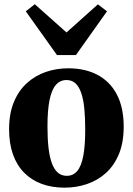

<svg xmlns="http://www.w3.org/2000/svg" viewBox="-20 -876 628 908"><path d="M23 -264.5Q23 -339 45.5 -393.2Q68 -447.5 107.2 -483Q146.5 -518.5 196.8 -535.8Q247 -553 302.5 -553Q383.5 -553 442.5 -521.2Q501.5 -489.5 533.2 -428Q565 -366.5 565 -277Q565 -201.5 542.2 -147Q519.5 -92.5 480.5 -57.5Q441.5 -22.5 391 -5.5Q340.5 11.5 285 11.5Q225 11.5 176.8 -6.5Q128.5 -24.5 94 -59.5Q59.5 -94.5 41.2 -146Q23 -197.5 23 -264.5ZM296 -44.5Q326 -44.5 345.2 -67.2Q364.5 -90 373.8 -138.5Q383 -187 383 -263Q383 -318.5 378.8 -362.2Q374.5 -406 364.2 -436Q354 -466 337 -481.8Q320 -497.5 294.5 -497.5Q264.5 -497.5 244.5 -474.8Q224.5 -452 214.5 -403.8Q204.5 -355.5 204.5 -278.5Q204.5 -222.5 209.2 -179Q214 -135.5 224.8 -105.5Q235.5 -75.5 253 -60Q270.5 -44.5 296 -44.5ZM249.5 -615.5 102 -822.5 144.5 -856 294.5 -722.5 443 -855.5 486 -822.5 339 -615.5Z"/></svg>

Font: Merriweather 60pt Black
Style: Regular
Weight: 900
Version: Version 2.100